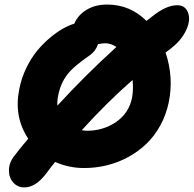

<svg xmlns="http://www.w3.org/2000/svg" viewBox="-20 -751 850 843"><path d="M86.9 71.8Q57.1 71.8 37.8 50Q18.6 28.3 19.3 -4.9Q20 -38.1 43.9 -67.9Q68.4 -100.1 104 -142.1Q39.6 -238.8 64.9 -360.8Q74.2 -408.7 95.5 -452.4Q116.7 -496.1 142.6 -527.6Q168.5 -559.1 198.7 -584.5Q229 -609.9 255.9 -625Q282.7 -640.1 306.2 -647Q321.8 -684.6 359.9 -707.8Q397.9 -731 450.2 -731Q551.3 -731 623 -659.2Q647.9 -678.7 648.9 -679.2Q709.5 -728 757.8 -728Q793 -728 805.2 -696.8Q819.3 -660.2 793.5 -610.8Q772 -569.8 728 -536.1Q714.8 -526.9 707 -520Q743.2 -412.1 721.2 -303.2Q710 -248 684.1 -200.7Q658.2 -153.3 622.3 -119.1Q586.4 -85 542.2 -61Q498 -37.1 449 -25.1Q399.9 -13.2 349.1 -13.2Q282.2 -13.2 222.2 -40Q205.6 -20 180.2 14.2Q135.3 71.8 86.9 71.8ZM235.8 -333Q230.5 -309.1 231.9 -287.1Q351.6 -418 491.2 -544.9Q466.3 -561 442.9 -561Q427.7 -561 410.2 -557.1Q400.9 -527.3 375 -508.8Q303.7 -460.4 274.9 -422.9Q246.1 -385.3 235.8 -333ZM560.1 -323.2Q566.4 -362.8 562 -399.9Q446.3 -298.3 338.9 -179.2Q356 -176.8 360.8 -176.8Q433.6 -176.8 490 -215.6Q546.4 -254.4 560.1 -323.2Z"/></svg>

Font: Shantell Sans Bouncy
Style: Italic
Weight: 800
Italic angle: -11.31°
Designer: Stephen Nixon, Anya Danilova, Shantell Martin
Foundry: Arrow Type
Version: Version 1.006;[9816181b4]